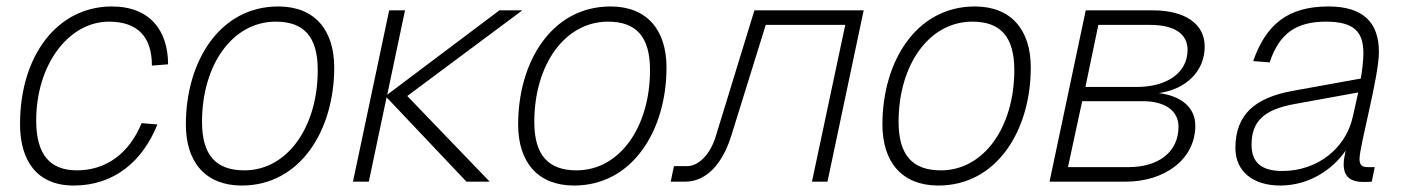

<svg xmlns="http://www.w3.org/2000/svg" viewBox="-20 -562 4352 594"><path d="M208 12C335 12 422 -65 467 -177L418 -181C380 -88 309 -35 218 -35C136 -35 92 -82 92 -189C92 -363 193 -495 317 -495C406 -495 450 -448 450 -359L500 -363C500 -466 445 -542 326 -542C159 -542 42 -392 42 -178C42 -65 94 12 208 12Z M728 12C909 12 1014 -159 1014 -353C1014 -470 953 -542 841 -542C659 -542 555 -371 555 -177C555 -60 616 12 728 12ZM736 -35C649 -35 605 -81 605 -185C605 -361 699 -495 833 -495C920 -495 963 -449 963 -345C963 -169 869 -35 736 -35Z M1072 0H1121L1176 -261L1423 0H1495L1240 -265L1596 -530H1525L1178 -269L1233 -530H1184Z M1756 12C1937 12 2042 -159 2042 -353C2042 -470 1981 -542 1869 -542C1687 -542 1583 -371 1583 -177C1583 -60 1644 12 1756 12ZM1764 -35C1677 -35 1633 -81 1633 -185C1633 -361 1727 -495 1861 -495C1948 -495 1991 -449 1991 -345C1991 -169 1897 -35 1764 -35Z M2055 0H2100C2164 0 2215 -53 2243 -144L2349 -485H2595L2492 0H2540L2652 -530H2314L2194 -139C2177 -84 2141 -48 2106 -48H2065Z M2883 12C3064 12 3169 -159 3169 -353C3169 -470 3108 -542 2996 -542C2814 -542 2710 -371 2710 -177C2710 -60 2771 12 2883 12ZM2891 -35C2804 -35 2760 -81 2760 -185C2760 -361 2854 -495 2988 -495C3075 -495 3118 -449 3118 -345C3118 -169 3024 -35 2891 -35Z M3227 0H3463C3584 0 3678 -70 3678 -173C3678 -228 3637 -265 3565 -274C3646 -285 3707 -339 3707 -418C3707 -488 3647 -530 3546 -530H3339ZM3338 -293 3378 -485H3538C3614 -485 3654 -457 3654 -408C3654 -335 3588 -293 3497 -293ZM3284 -45 3328 -249H3515C3585 -249 3626 -219 3626 -170C3626 -90 3562 -45 3472 -45Z M4137 -54C4137 -14 4159 1 4200 1C4208 1 4217 1 4224 0L4233 -45H4212C4195 -45 4186 -50 4186 -70C4186 -111 4246 -324 4246 -401C4246 -491 4199 -542 4090 -542C3965 -542 3897 -487 3857 -373L3908 -369C3938 -460 3992 -495 4082 -495C4170 -495 4198 -463 4198 -397C4198 -377 4195 -349 4190 -319L3980 -281C3863 -260 3802 -208 3802 -104C3802 -32 3856 12 3941 12C4028 12 4102 -36 4143 -96C4140 -82 4137 -66 4137 -54ZM3852 -114C3852 -188 3892 -223 3984 -240L4182 -276C4176 -247 4169 -219 4165 -200C4144 -105 4058 -33 3947 -33C3882 -33 3852 -60 3852 -114Z"/></svg>

Font: Geist ExtraLight
Style: Italic
Weight: 200
Italic angle: -12°
Designer: Basement.studio, Andrés Briganti, Mateo Zaragoza
Foundry: Basement.studio, Vercel, Andrés Briganti, Guido Ferreyra, Mateo Zaragoza
Version: Version 1.500